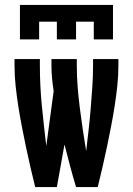

<svg xmlns="http://www.w3.org/2000/svg" viewBox="-20 -760 540 780"><path d="M61 -600V-740H439V-600H361V-672H289V-600H211V-672H139V-600ZM123 0Q113 -41 103.5 -81.5Q94 -122 85.5 -163Q77 -204 69 -245Q61 -286 54.5 -327.5Q48 -369 43.5 -410.5Q39 -452 39 -494V-520H142V-494Q142 -412 150 -330.5Q158 -249 168 -167L198 -390Q194 -416 191.5 -442Q189 -468 189 -494V-520H292V-494Q292 -450 295.5 -406.5Q299 -363 304.5 -319.5Q310 -276 316.5 -232.5Q323 -189 330 -146Q335 -189 340 -232.5Q345 -276 348.5 -319.5Q352 -363 355 -406.5Q358 -450 358 -494V-520H461V-494Q461 -452 456.5 -410.5Q452 -369 445.5 -327.5Q439 -286 431 -245Q423 -204 414.5 -163Q406 -122 396.5 -81.5Q387 -41 377 0H289Q276 -43 264.5 -86.5Q253 -130 242 -173L211 0Z"/></svg>

Font: Iosevka SS04
Style: Bold
Weight: 700
Monospace: yes
Designer: Belleve Invis
Foundry: Belleve Invis
Version: Version 19.0.0; ttfautohint (v1.8.4)